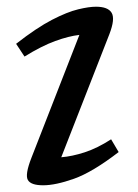

<svg xmlns="http://www.w3.org/2000/svg" viewBox="-20 -542 411 572"><path d="M73.5 -71.5 216.5 -438Q185 -434.5 144.5 -419.8Q104 -405 53 -373.5L28 -411.5Q89.5 -459.5 135 -483Q180.5 -506.5 212.8 -514.2Q245 -522 266 -522Q301.5 -522 312.5 -504Q323.5 -486 306 -440.5L162.5 -73.5Q194.5 -76 232.2 -88.2Q270 -100.5 311 -127L333.5 -89Q255.5 -29 200.5 -9.5Q145.5 10 108.5 10Q72 10 63 -5.8Q54 -21.5 73.5 -71.5Z"/></svg>

Font: Newsreader Caption
Style: Italic
Weight: 400
Italic angle: -17°
Designer: Hugues Gentile
Foundry: Production Type
Version: Version 1.001